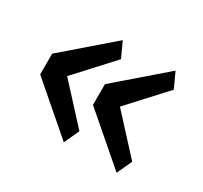

<svg xmlns="http://www.w3.org/2000/svg" viewBox="-96 -619 713 674"><g transform="rotate(30 260.5 -282.0)"><path d="M227 -75 36 -240V-324L227 -489L255 -428L121 -282L255 -136ZM441 -75 250 -240V-324L441 -489L469 -428L335 -282L469 -136Z"/></g></svg>

Font: IBM Plex Sans Devanagari Text
Style: Regular
Weight: 450
Designer: Mike Abbink, Paul van der Laan, Pieter van Rosmalen, Erin McLaughlin
Foundry: Bold Monday
Version: Version 1.1